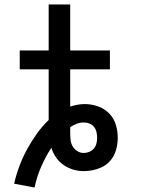

<svg xmlns="http://www.w3.org/2000/svg" viewBox="-20 -755 640 856"><path d="M134 81 43 64Q52 24 66.5 -14.5Q81 -53 100.5 -89Q120 -125 144 -158.5Q168 -192 197 -220V-446H68V-530H197V-735H293V-530H470V-446H293V-280Q309 -285 325.5 -288Q342 -291 358 -291Q388 -291 416.5 -281Q445 -271 466 -250Q487 -229 496 -200Q505 -171 505 -141Q505 -121 501 -101Q497 -81 488 -63Q479 -45 464.5 -31Q450 -17 431.5 -8.5Q413 0 393 4Q373 8 353 8Q329 8 306 1Q283 -6 263.5 -19.5Q244 -33 230 -53Q216 -73 209 -96Q182 -55 163 -10.5Q144 34 134 81ZM353 -73Q366 -73 378 -78Q390 -83 398.5 -93Q407 -103 410 -115.5Q413 -128 413 -141Q413 -154 410 -167Q407 -180 398.5 -190Q390 -200 378 -204.5Q366 -209 353 -209Q353 -209 353 -209Q353 -209 353 -209Q337 -209 321.5 -203Q306 -197 293 -188Q293 -182 293 -175.5Q293 -169 293 -163Q293 -148 294.5 -132.5Q296 -117 303.5 -103.5Q311 -90 324.5 -81.5Q338 -73 353 -73Z"/></svg>

Font: Iosevka Curly Slab MdEx
Style: Regular
Weight: 500
Width: 7
Monospace: yes
Designer: Belleve Invis
Foundry: Belleve Invis
Version: Version 11.1.0; ttfautohint (v1.8.3)